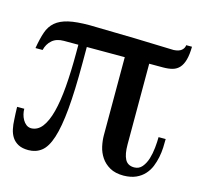

<svg xmlns="http://www.w3.org/2000/svg" viewBox="-84 -578 713 675"><g transform="rotate(15 272.5 -240.0)"><path d="M178.2 -335.9Q178.2 -233.9 172.1 -167Q166 -100.1 153.3 -60.8Q140.6 -21.5 120.6 -5.9Q100.6 9.8 73.2 9.8Q50.8 9.8 36.4 2.2Q22 -5.4 13.7 -18.1Q5.4 -30.8 2 -47.1Q-1.5 -63.5 -2 -80.6Q-2.4 -91.3 -3.2 -101.8Q-3.9 -112.3 -3.9 -122.1V-127H22Q22 -117.7 24.4 -107.4Q26.9 -97.2 32 -88.1Q37.1 -79.1 44.7 -73.2Q52.2 -67.4 62.5 -66.9Q86.4 -67.4 102.5 -88.4Q118.7 -109.4 128.7 -147.9Q138.7 -186.5 143.1 -241.2Q147.5 -295.9 147.5 -363.8V-393.6H94.7Q67.9 -393.6 52 -379.6Q36.1 -365.7 30.8 -343.3H4.9Q10.7 -378.4 19 -402.6Q27.3 -426.8 44.7 -441.7Q62 -456.5 91.3 -463.4Q120.6 -470.2 168.9 -470.2Q257.8 -468.8 334 -466.8Q410.2 -464.8 475.6 -462.4Q494.6 -463.4 503.9 -471.2Q513.2 -479 514.2 -490.2H535.2Q534.7 -460.9 529.5 -442.4Q524.4 -423.8 514.6 -412.8Q504.9 -401.9 490.2 -397.7Q475.6 -393.6 455.6 -393.6H405.3V-99.6Q405.3 -64.5 415 -46.1Q424.8 -27.8 448.2 -27.8Q465.8 -27.8 476.8 -41Q487.8 -54.2 493.7 -73.2Q499.5 -92.3 501.7 -114Q503.9 -135.7 503.9 -152.8H529.8Q529.8 -138.7 529.1 -121.3Q528.3 -104 524.7 -85.9Q521 -67.9 514.2 -51Q507.3 -34.2 495.1 -20.8Q482.9 -7.3 464.6 1Q446.3 9.3 419.9 9.8Q389.2 9.8 369.1 -1.7Q349.1 -13.2 337.4 -30.8Q325.7 -48.3 321 -69.3Q316.4 -90.3 316.4 -109.4V-393.6H178.2Z"/></g></svg>

Font: Dima Niloofar
Style: Regular
Weight: 400
Designer: R.Balvardi
Foundry: Dima Software Group
Version: Version 3.00;November 13, 2018;FontCreator 11.5.0.2427 64-bi